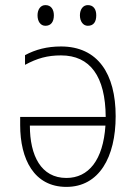

<svg xmlns="http://www.w3.org/2000/svg" viewBox="-20 -722 540 752"><path d="M324 -621C347 -621 357 -637 357 -662C357 -686 346 -702 324 -702C305 -702 293 -685 293 -662C293 -639 305 -621 324 -621ZM158 -621C180 -621 191 -637 191 -662C191 -685 180 -702 158 -702C138 -702 127 -684 127 -662C127 -639 138 -621 158 -621ZM219 -540C164 -540 119 -528 78 -506V-468C126 -494 166 -505 219 -505C333 -505 393 -423 394 -264H59V-232C59 -99 113 10 240 10C368 10 433 -106 433 -267C433 -433 363 -540 219 -540ZM97 -230H393C384 -95 327 -25 240 -25C141 -25 97 -112 97 -230Z"/></svg>

Font: Noto Sans Mono ExtraCondensed ExtraLight
Style: Regular
Weight: 200
Width: 2
Designer: Monotype Design Team
Foundry: Monotype Imaging Inc.
Version: Version 2.014